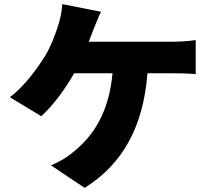

<svg xmlns="http://www.w3.org/2000/svg" viewBox="-20 -846 1040 930"><path d="M469 -789 282 -826C280 -792 271 -748 258 -711C245 -673 226 -620 199 -576C159 -512 99 -429 28 -375L180 -283C240 -338 298 -418 339 -491H525C508 -307 437 -189 329 -105C305 -84 267 -62 227 -45L390 64C576 -52 675 -236 694 -491H818C841 -491 887 -491 928 -487V-652C893 -646 844 -644 818 -644H410L432 -701C441 -723 456 -762 469 -789Z"/></svg>

Font: ChiuKong Gothic MN Heavy
Style: Regular
Weight: 900
Designer: Ryoko NISHIZUKA 西塚涼子 (kana, bopomofo & ideographs); Paul D. Hunt (Latin, Greek & Cyrillic); Sandoll Communications 산돌커뮤니
Foundry: Adobe
Version: Version 1.300